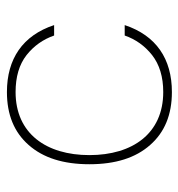

<svg xmlns="http://www.w3.org/2000/svg" viewBox="0 -528 533 574"><g transform="rotate(-90 267.0 -241.5)"><path d="M278.3 -487.8C210.9 -487.8 158.2 -466.3 120.1 -422.9C81.5 -379.4 62.5 -318.8 62.5 -241.2C62.5 -163.6 81.5 -103 120.1 -59.6C158.2 -16.1 210.9 5.4 278.3 5.4C377.4 5.4 447.3 -41.5 478.5 -135.7H447.3C436 -103 416.5 -75.7 388.7 -53.7C360.4 -31.7 323.7 -20.5 278.3 -20.5C154.3 -20.5 89.8 -112.3 89.8 -241.2C89.8 -370.1 154.3 -461.9 278.3 -461.9C323.7 -461.9 360.4 -451.2 388.7 -429.2C416.5 -407.2 436 -379.4 447.3 -346.7H478.5C447.3 -440.9 377.4 -487.8 278.3 -487.8Z"/></g></svg>

Font: Estedad Thin
Style: Regular
Weight: 100
Designer: Amin Abedi
Version: Version 7.3